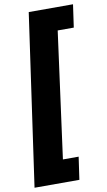

<svg xmlns="http://www.w3.org/2000/svg" viewBox="-145 -873 585 1046"><g transform="rotate(-10 148.0 -350.0)"><path d="M338 -824 320 -698H231L137 -1H224L206 124H-42L93 -824Z"/></g></svg>

Font: Fira Sans Extra Condensed ExtraBold
Style: Italic
Weight: 800
Width: 3
Italic angle: -8°
Designer: Carrois Corporate & Edenspiekermann AG
Foundry: Carrois Corporate GbR & Edenspiekermann AG
Version: Version 4.203